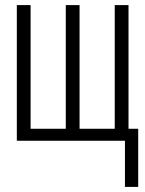

<svg xmlns="http://www.w3.org/2000/svg" viewBox="-20 -552 570 753"><path d="M46 0H470V181H522V-47H484V-532H430V-47H292V-532H238V-47H100V-532H46Z"/></svg>

Font: Noto Sans Mono Condensed Light
Style: Regular
Weight: 300
Width: 3
Designer: Monotype Design Team
Foundry: Monotype Imaging Inc.
Version: Version 2.014